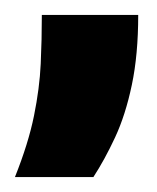

<svg xmlns="http://www.w3.org/2000/svg" viewBox="-44 -116 210 257"><path d="M-24 121Q-6 76 1.5 39Q9 2 10.5 -30.5Q12 -63 12 -96H141Q141 -43 132.5 -2.5Q124 38 110 68Q96 98 81 121Z"/></svg>

Font: Bricolage Grotesque 96pt ExtraBold Condensed
Style: Regular
Weight: 800
Width: 3
Version: Version 1.001;gftools[0.9.33.dev8+g029e19f]